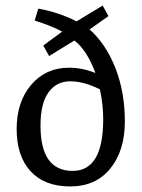

<svg xmlns="http://www.w3.org/2000/svg" viewBox="-20 -657 510 692"><path d="M229 -413Q276 -413 324 -394Q293 -477 248 -511L157 -455L136 -493L204 -543Q168 -563 105 -583L118 -626Q191 -613 256 -580L350 -637L371 -599L303 -551Q362 -498 396 -411.5Q430 -325 430 -219.5Q430 -114 377.5 -49.5Q325 15 233 15Q141 15 90.5 -39.5Q40 -94 40 -192Q40 -290 92.5 -351.5Q145 -413 229 -413ZM340 -335Q282 -364 233 -364Q184 -364 155 -324.5Q126 -285 126 -204Q126 -41 242 -41Q352 -41 352 -227Q352 -281 340 -335Z"/></svg>

Font: Balthazar
Style: Regular
Weight: 400
Designer: Dario Manuel Muhafara
Foundry: Dario Manuel Muhafara
Version: Version 1.000